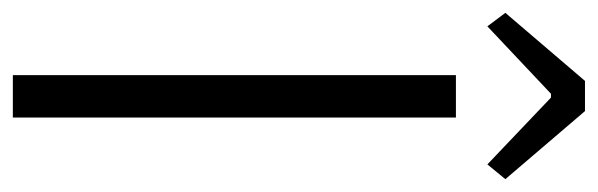

<svg xmlns="http://www.w3.org/2000/svg" viewBox="-361 -595 931 299"><g transform="rotate(90 104.5 -445.5)"><path d="M234 -767 211 -739 107 -838H101L-4 -739L-25 -767L81 -891H128ZM138 0H72V-690H138Z"/></g></svg>

Font: exo2condensed_l
Style: Regular
Weight: 300
Width: 3
Designer: Natanael Gama
Version: Version 1.001;PS 001.001;hotconv 1.0.70;makeotf.lib2.5.58329